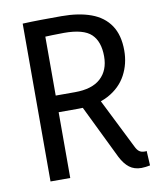

<svg xmlns="http://www.w3.org/2000/svg" viewBox="-87 -839 763 920"><g transform="rotate(-10 295.0 -379.5)"><path d="M86 0V-768Q130 -770 175.5 -770.5Q221 -771 275 -771Q359 -771 419 -749Q479 -727 511 -679.5Q543 -632 543 -557Q543 -492 514 -438Q485 -384 426 -352Q367 -320 277 -320H133V-401H276Q359 -401 401 -439.5Q443 -478 443 -546Q443 -618 405.5 -654Q368 -690 273 -690Q248 -690 217.5 -689Q187 -688 163 -687L182 -705V0ZM278 -365 371 -375 511 -95Q519 -78 529 -70.5Q539 -63 555 -63Q558 -63 560.5 -63Q563 -63 565 -64L569 7Q560 9 548 10.5Q536 12 527 12Q492 12 468.5 -6Q445 -24 427 -59Z"/></g></svg>

Font: Yaldevi Medium
Style: Regular
Weight: 500
Designer: Sol Matas, Rajitha Manaperi, Kosala Senevirathne
Foundry: Mooniak
Version: Version 1.100